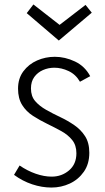

<svg xmlns="http://www.w3.org/2000/svg" viewBox="-20 -833 472 862"><path d="M211 9Q168 9 124.5 -5.5Q81 -20 43 -48L68 -90Q103 -66 140.5 -53Q178 -40 212 -40Q257 -40 290 -68Q323 -96 323 -145Q323 -181 304 -204.5Q285 -228 255 -244.5Q225 -261 192 -277Q159 -293 128.5 -312.5Q98 -332 79.5 -361.5Q61 -391 61 -435Q61 -481 85 -513Q109 -545 146.5 -561.5Q184 -578 226 -578Q272 -578 316.5 -557Q361 -536 385 -491L339 -466Q320 -499 288 -514Q256 -529 224 -529Q197 -529 173 -518.5Q149 -508 134 -487.5Q119 -467 119 -436Q119 -401 138 -379Q157 -357 187 -340Q217 -323 250 -307.5Q283 -292 313 -271.5Q343 -251 362 -221.5Q381 -192 381 -147Q381 -97 356.5 -62Q332 -27 293.5 -9Q255 9 211 9ZM100 -774 130 -813 253 -717H242L364 -811L392 -776L244 -651Z"/></svg>

Font: Yaldevi Light
Style: Regular
Weight: 300
Designer: Sol Matas, Rajitha Manaperi, Kosala Senevirathne
Foundry: Mooniak
Version: Version 1.100